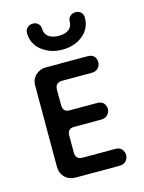

<svg xmlns="http://www.w3.org/2000/svg" viewBox="-92 -616 503 673"><g transform="rotate(-15 160.0 -280.0)"><path d="M100 0Q75 0 60 -15Q45 -30 45 -55V-348Q45 -371 60.5 -385.5Q76 -400 97 -400H248Q265 -400 272.5 -391.5Q280 -383 280 -370Q280 -358 271.5 -349Q263 -340 248 -340H141Q115 -340 115 -314V-259Q115 -233 139 -233H238Q255 -233 262.5 -224Q270 -215 270 -203Q270 -192 261.5 -182.5Q253 -173 238 -173H139Q115 -173 115 -148V-87Q115 -61 140 -61H258Q275 -61 282.5 -51.5Q290 -42 290 -30Q290 -18 281.5 -9Q273 0 258 0ZM65 -534Q65 -545 73 -552.5Q81 -560 93 -560Q105 -560 112.5 -552.5Q120 -545 120 -534Q120 -515 134 -505Q148 -495 171 -495Q194 -495 207 -505Q220 -515 220 -534Q220 -545 228 -552.5Q236 -560 248 -560Q260 -560 267.5 -552.5Q275 -545 275 -534Q275 -494 245 -469.5Q215 -445 171 -445Q127 -445 96 -469.5Q65 -494 65 -534Z"/></g></svg>

Font: Dongle
Style: Regular
Weight: 400
Designer: Yanghee Ryu
Foundry: Yanghee Ryu
Version: Version 2.000